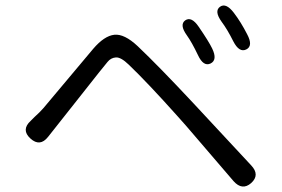

<svg xmlns="http://www.w3.org/2000/svg" viewBox="-20 -739 1040 707"><path d="M905 -65Q872 -36 840 -72L665 -276Q649 -294 633 -312Q523 -435 454 -501Q425 -529 406.5 -527.5Q388 -526 376 -511Q361 -493 346 -474L157 -235Q127 -197 92 -229Q57 -261 93 -294L108 -309Q125 -324 140 -341L323 -559Q364 -607 401 -611Q438 -615 487 -569Q564 -496 692 -359L905 -130Q938 -95 905 -65ZM755 -505Q729 -493 709 -536Q686 -584 668 -609Q640 -648 662 -664Q685 -680 712 -640Q749 -586 761 -561Q782 -518 755 -505ZM887 -557Q861 -544 839 -587Q817 -631 796 -659Q768 -698 790 -714Q812 -730 841 -692Q867 -658 890 -613Q913 -570 887 -557Z"/></svg>

Font: Resource Han Rounded KR Normal
Style: Regular
Weight: 350
Designer: Cyano Hao (round all glyphs); Ryoko NISHIZUKA 西塚涼子 (kana, bopomofo & ideographs); Paul D. Hunt (Latin, Greek & Cyrillic)
Foundry: Cyano Hao
Version: 0.990